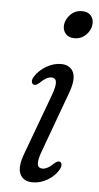

<svg xmlns="http://www.w3.org/2000/svg" viewBox="-50 -692 379 733"><g transform="rotate(5 139.5 -325.0)"><path d="M214 -553.5Q192.5 -553.5 180.5 -567Q168.5 -580.5 170.5 -601Q173 -623.5 190.8 -641.2Q208.5 -659 235.5 -659Q257.5 -659 269 -645.5Q280.5 -632 278.5 -611Q276 -589 258.2 -571.2Q240.5 -553.5 214 -553.5ZM128.5 -114.5Q115 -78.5 117.2 -62.8Q119.5 -47 136.5 -47Q145 -47 155.2 -52.2Q165.5 -57.5 179 -70.5Q193 -83 201 -78.5Q207 -76 207.5 -67.5Q208 -59 201.5 -48Q187 -23.5 160 -7.5Q133 8.5 103.5 8.5Q67.5 8.5 54.8 -18.5Q42 -45.5 63 -100.5L147 -327.5Q160.5 -363.5 158.8 -380Q157 -396.5 140 -396.5Q121 -396.5 96.5 -372Q90 -366.5 84.5 -364Q79 -361.5 73.5 -364Q67.5 -367 67 -375.5Q66.5 -384 73 -394Q88.5 -418.5 116.2 -434.8Q144 -451 172 -451Q207.5 -451 220 -423.8Q232.5 -396.5 211.5 -341Z"/></g></svg>

Font: Fraunces 72pt SuperSoft Light
Style: Italic
Weight: 300
Italic angle: -16°
Version: Version 1.000;[b76b70a41]